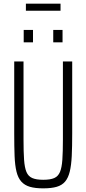

<svg xmlns="http://www.w3.org/2000/svg" viewBox="-20 -1025 474 1053"><path d="M217 8Q173 8 144 -0.5Q115 -9 97 -29Q79 -49 70.5 -83.5Q62 -118 60 -169.5Q58 -221 58 -293V-688H109V-260Q109 -192 112 -149Q115 -106 125 -82Q135 -58 157 -48.5Q179 -39 217 -39Q256 -39 277.5 -48.5Q299 -58 309 -82Q319 -106 322 -149Q325 -192 325 -260V-688H376V-293Q376 -221 373.5 -169.5Q371 -118 362.5 -83.5Q354 -49 337 -29Q320 -9 291 -0.5Q262 8 217 8ZM110 -793V-861H161V-793ZM272 -793V-861H323V-793ZM122 -966V-1005H312V-966Z"/></svg>

Font: Saira ExtraCondensed Light
Style: Regular
Weight: 300
Width: 2
Designer: Hector Gatti with collaboration of the Omnibus-Type team
Foundry: Omnibus-Type
Version: Version 1.101